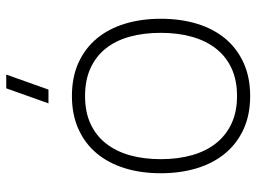

<svg xmlns="http://www.w3.org/2000/svg" viewBox="-123 -682 820 614"><g transform="rotate(-90 287.0 -375.0)"><path d="M307.5 -630H263.5L311.5 -765H355.5ZM287 15Q346.5 15 392.5 -5.8Q438.5 -26.5 470 -64Q501.5 -101.5 517.8 -154.2Q534 -207 534 -271Q534 -333.5 518 -385.8Q502 -438 470.8 -475.5Q439.5 -513 393.5 -534Q347.5 -555 287 -555Q228 -555 182 -534.5Q136 -514 104.5 -476.8Q73 -439.5 56.5 -387.2Q40 -335 40 -271Q40 -208 56 -155.5Q72 -103 103.5 -65Q135 -27 181 -6Q227 15 287 15ZM287 -27Q237 -27 199.2 -44.5Q161.5 -62 136 -94Q110.5 -126 97.8 -171Q85 -216 85 -271Q85 -324.5 97.2 -368.8Q109.5 -413 134.5 -445.2Q159.5 -477.5 197.5 -495.2Q235.5 -513 287 -513Q337.5 -513 375.5 -495.8Q413.5 -478.5 438.8 -447Q464 -415.5 476.5 -370.8Q489 -326 489 -271Q489 -216.5 476.5 -171.8Q464 -127 439 -94.8Q414 -62.5 376 -44.8Q338 -27 287 -27Z"/></g></svg>

Font: Vela Sans GX ExtLt
Style: Regular
Weight: 200
Designer: Principal design: Mikhail Sharanda - project Manrope.
Design modification: Ravid Balaliev
Foundry: Mikhail Sharanda
Version: Version 1.001